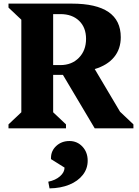

<svg xmlns="http://www.w3.org/2000/svg" viewBox="-20 -710 768 1062"><path d="M27 0V-22L98 -89V-601L27 -668V-690H377Q648 -690 648 -504Q648 -439 611 -394Q574 -349 504 -328L644 -92L718 -22V0H504L328 -296H274V-89L345 -22V0ZM314 -632H274V-350H314Q377 -350 416.5 -390.5Q456 -431 456 -495Q456 -558 417.5 -595Q379 -632 314 -632ZM254 332 247 295Q287 287 312 265Q337 243 337 217L262 170V164Q262 124 291.5 97Q321 70 364 70Q407 70 436 101Q465 132 465 179Q465 223 438 257.5Q411 292 363.5 311.5Q316 331 254 332Z"/></svg>

Font: Platypi
Style: Bold
Weight: 700
Designer: David Sargent
Foundry: Bolt Cutter Type
Version: Version 1.200; ttfautohint (v1.8.4.7-5d5b)